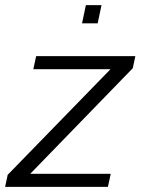

<svg xmlns="http://www.w3.org/2000/svg" viewBox="-22 -729 549 749"><path d="M-2 0 8 -47 409 -459H108L119 -510H506L496 -463L96 -51H410L399 0ZM298 -638 313 -709H374L359 -638Z"/></svg>

Font: Saira Light
Style: Italic
Weight: 300
Italic angle: -12°
Designer: Hector Gatti with collaboration of the Omnibus-Type team
Foundry: Omnibus-Type
Version: Version 1.100; ttfautohint (v1.8.3)